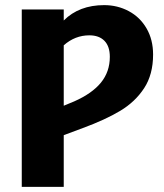

<svg xmlns="http://www.w3.org/2000/svg" viewBox="-20 -730 640 750"><path d="M578 -517Q578 -439 543 -385.5Q508 -332 449.5 -297Q391 -262 304 -230L229 -202V0H65V-693H229V-650Q289 -710 387 -710Q439 -710 483 -686.5Q527 -663 552.5 -619Q578 -575 578 -517ZM409 -508Q409 -549 388 -570.5Q367 -592 329 -592Q273 -592 229 -553V-317L270 -334Q340 -365 374.5 -407.5Q409 -450 409 -508Z"/></svg>

Font: Fira Sans BGR
Style: Bold
Weight: 700
Designer: bBox Type GmbH & Carrois Corporate GbR & Edenspiekermann AG
Foundry: bBox Type GmbH & Carrois Corporate GbR & Edenspiekermann AG
Version: Version 4.301